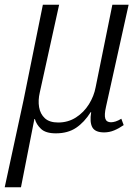

<svg xmlns="http://www.w3.org/2000/svg" viewBox="-55 -556 591 815"><path d="M-35 239 45 -131 127 -536H196L114 -164Q106 -130 111 -101Q116 -72 135.5 -54Q155 -36 192 -36Q234 -36 267.5 -57.5Q301 -79 322.5 -113.5Q344 -148 351 -186L422 -536H491L395 -103Q387 -68 392 -52.5Q397 -37 416 -37Q425 -37 436 -40.5Q447 -44 460 -52L470 -25Q450 -11 429.5 -2.5Q409 6 387 6Q349 6 337 -15.5Q325 -37 332 -80H330Q303 -37 268 -13.5Q233 10 182 10Q139 10 119 -9Q99 -28 93 -51H91L34 239Z"/></svg>

Font: Noto Serif SemiCondensed Light
Style: Italic
Weight: 300
Width: 4
Italic angle: -12°
Designer: Monotype Design Team
Foundry: Monotype Imaging Inc.
Version: Version 2.013; ttfautohint (v1.8.4.7-5d5b)